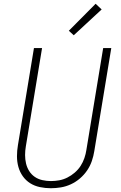

<svg xmlns="http://www.w3.org/2000/svg" viewBox="-20 -990 640 1018"><path d="M249 8Q220 8 191.5 2Q163 -4 140 -18.5Q117 -33 101 -55.5Q85 -78 77.5 -105Q70 -132 70 -161.5Q70 -191 75 -220L160 -735H203L117 -214Q113 -191 113 -168Q113 -145 118 -123.5Q123 -102 134.5 -83.5Q146 -65 164 -52.5Q182 -40 204.5 -35Q227 -30 250 -30Q272 -30 294 -34Q316 -38 337 -48.5Q358 -59 376.5 -75Q395 -91 407.5 -110.5Q420 -130 427.5 -152Q435 -174 438 -195L527 -735H570L480 -189Q476 -163 467 -136.5Q458 -110 442 -86.5Q426 -63 404 -44Q382 -25 356 -13Q330 -1 303 3.5Q276 8 249 8ZM371 -803 345 -827 487 -970 519 -940Z"/></svg>

Font: Iosevka XLt Ex Obl
Style: Regular
Weight: 200
Width: 7
Italic angle: -9°
Monospace: yes
Designer: Belleve Invis
Foundry: Belleve Invis
Version: Version 32.5.0; ttfautohint (v1.8.4)